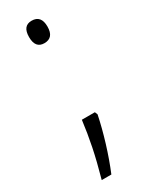

<svg xmlns="http://www.w3.org/2000/svg" viewBox="-180 -574 575 741"><g transform="rotate(-30 107.5 -204.0)"><path d="M69 -488Q69 -538 109 -538Q151 -538 151 -488Q151 -438 109 -438Q69 -438 69 -488ZM149 -98Q138 -44 119.5 16.5Q101 77 79 130H36Q56 59 67.5 2.5Q79 -54 86 -110H144Z"/></g></svg>

Font: Noto Sans Condensed Light
Style: Regular
Weight: 300
Width: 3
Designer: Monotype Design Team
Foundry: Monotype Imaging Inc.
Version: Version 2.013; ttfautohint (v1.8.4.7-5d5b)